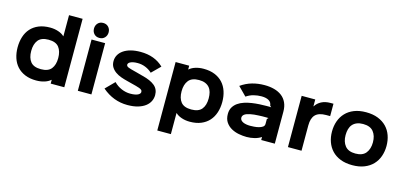

<svg xmlns="http://www.w3.org/2000/svg" viewBox="-84 -1462 4800 2279"><g transform="rotate(15 2316.5 -322.5)"><path d="M708 1H541V-45H539Q510 -19 464.5 -4.5Q419 10 363 10Q285 10 226 -14.5Q167 -39 128 -82Q89 -125 69.5 -184.5Q50 -244 50 -314Q50 -384 69 -444Q88 -504 127 -547.5Q166 -591 225 -615.5Q284 -640 364 -640Q418 -640 465 -624Q512 -608 539 -581H541V-840H708ZM549 -314Q549 -398 511 -447Q473 -496 383 -496Q294 -496 255.5 -447Q217 -398 217 -314Q217 -230 255.5 -182Q294 -134 383 -134Q472 -134 510.5 -182.5Q549 -231 549 -314Z M1048 -764Q1048 -725 1023 -698.5Q998 -672 958 -672Q917 -672 892.5 -698.5Q868 -725 868 -764Q868 -803 892.5 -829.5Q917 -856 958 -856Q998 -856 1023 -829.5Q1048 -803 1048 -764ZM1041 0H874V-630H1041Z M1774 -188Q1774 -148 1756.5 -112Q1739 -76 1703 -48.5Q1667 -21 1612.5 -5Q1558 11 1485 11Q1311 11 1173 -108L1280 -216Q1320 -174 1374 -151Q1428 -128 1482 -128Q1518 -128 1542 -133Q1566 -138 1580 -146Q1594 -154 1600 -163Q1606 -172 1606 -181Q1606 -188 1603.5 -195Q1601 -202 1592.5 -208.5Q1584 -215 1567.5 -221.5Q1551 -228 1524 -235Q1519 -236 1502.5 -240.5Q1486 -245 1467.5 -249.5Q1449 -254 1432.5 -258.5Q1416 -263 1411 -264Q1370 -274 1331 -288Q1292 -302 1261 -324Q1230 -346 1211 -376.5Q1192 -407 1192 -450Q1192 -491 1211 -525.5Q1230 -560 1266.5 -585.5Q1303 -611 1355.5 -625Q1408 -639 1475 -639Q1650 -639 1758 -534L1654 -431Q1620 -464 1573.5 -483Q1527 -502 1476 -502Q1441 -502 1418.5 -496.5Q1396 -491 1383 -483.5Q1370 -476 1365 -467.5Q1360 -459 1360 -452Q1360 -432 1386.5 -421.5Q1413 -411 1471 -397Q1476 -396 1490.5 -392Q1505 -388 1521.5 -383.5Q1538 -379 1552.5 -375Q1567 -371 1572 -370Q1672 -345 1723 -302.5Q1774 -260 1774 -188Z M2565 -315Q2565 -245 2545.5 -185Q2526 -125 2487 -81.5Q2448 -38 2389 -13.5Q2330 11 2251 11Q2197 11 2150 -5Q2103 -21 2076 -48H2074V211H1907V-630H2074V-584H2076Q2105 -610 2150.5 -624.5Q2196 -639 2251 -639Q2330 -639 2389 -614.5Q2448 -590 2487 -547Q2526 -504 2545.5 -444.5Q2565 -385 2565 -315ZM2398 -314Q2398 -356 2389 -389.5Q2380 -423 2360 -446.5Q2340 -470 2308.5 -483Q2277 -496 2232 -496Q2143 -496 2104 -446.5Q2065 -397 2065 -314Q2065 -229 2103.5 -181.5Q2142 -134 2231 -134Q2320 -134 2359 -182Q2398 -230 2398 -314Z M3295 -391V1H3128V-35H3126Q3091 -12 3044.5 -0.5Q2998 11 2950 11Q2903 11 2853 1.5Q2803 -8 2761 -31.5Q2719 -55 2692 -95Q2665 -135 2665 -196Q2665 -244 2685 -278Q2705 -312 2738.5 -335.5Q2772 -359 2815.5 -373Q2859 -387 2906 -394Q2953 -401 2999.5 -403.5Q3046 -406 3086 -406Q3088 -406 3096 -406Q3104 -406 3113.5 -406Q3123 -406 3131.5 -405.5Q3140 -405 3142 -405L3125 -421Q3122 -461 3088.5 -481Q3055 -501 2998 -501Q2950 -501 2903 -489Q2856 -477 2813 -448L2710 -552Q2775 -598 2847 -618.5Q2919 -639 3000 -639Q3064 -639 3118 -624.5Q3172 -610 3211.5 -580Q3251 -550 3273 -503Q3295 -456 3295 -391ZM3144 -273Q3142 -273 3136 -273.5Q3130 -274 3124 -274Q3118 -274 3112.5 -274Q3107 -274 3106 -274Q3086 -274 3065.5 -274Q3045 -274 3019 -272Q2994 -271 2968.5 -268.5Q2943 -266 2920 -261Q2872 -251 2851.5 -234.5Q2831 -218 2831 -194Q2831 -177 2841.5 -164.5Q2852 -152 2869 -144Q2886 -136 2909 -132Q2932 -128 2956 -128Q2975 -128 3004.5 -130Q3034 -132 3061.5 -139Q3089 -146 3108.5 -159.5Q3128 -173 3128 -197V-257Z M3845 -485H3795Q3706 -485 3664.5 -443Q3623 -401 3623 -312V0H3456V-630H3623V-546H3625Q3652 -589 3698 -613Q3744 -637 3808 -637H3845Z M4583 -315Q4583 -247 4562 -187.5Q4541 -128 4499 -84Q4457 -40 4394 -15Q4331 10 4248 10Q4164 10 4101 -15Q4038 -40 3996.5 -84Q3955 -128 3934 -187Q3913 -246 3913 -315Q3913 -384 3934 -443Q3955 -502 3996.5 -546Q4038 -590 4100.5 -615Q4163 -640 4247 -640Q4331 -640 4394 -615Q4457 -590 4499 -546.5Q4541 -503 4562 -443.5Q4583 -384 4583 -315ZM4416 -315Q4416 -396 4376 -446Q4336 -496 4248 -496Q4204 -496 4172 -483Q4140 -470 4119.5 -446.5Q4099 -423 4089.5 -389.5Q4080 -356 4080 -315Q4080 -234 4120.5 -183.5Q4161 -133 4248 -133Q4336 -133 4376 -183.5Q4416 -234 4416 -315Z"/></g></svg>

Font: TypoPRO Sinkin Sans
Style: 700 Bold
Weight: 700
Designer: Keith Bates
Foundry: K-Type
Version: Sinkin Sans (version 1.0)  by Keith Bates   •   © 2014   www